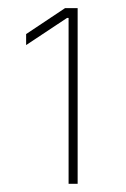

<svg xmlns="http://www.w3.org/2000/svg" viewBox="-20 -820 312 477"><path d="M150.4 -363.3V-775.4H146.5L44.9 -708V-735.4L141.6 -799.8H172.9V-363.3Z"/></svg>

Font: Inter Tight Thin
Style: Regular
Weight: 250
Designer: Rasmus Andersson
Foundry: rsms
Version: Version 3.004